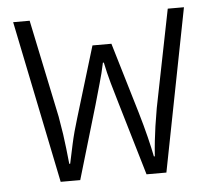

<svg xmlns="http://www.w3.org/2000/svg" viewBox="-44 -579 687 626"><g transform="rotate(-5 300.0 -266.0)"><path d="M130 0 21 -532H75L142 -212Q148 -178 151.5 -154Q155 -130 157.5 -107Q160 -84 163 -56H166Q171 -80 179.5 -119Q188 -158 202 -203L272 -434H334L403 -203Q416 -159 425.5 -120.5Q435 -82 440 -56H443Q445 -84 447.5 -106.5Q450 -129 453.5 -153.5Q457 -178 463 -212L527 -532H580L476 0H411L340 -240Q330 -273 320.5 -307Q311 -341 304 -375H301Q294 -341 284 -307Q274 -273 265 -240L194 0Z"/></g></svg>

Font: Noto Sans Mono Light
Style: Regular
Weight: 300
Designer: Monotype Design Team
Foundry: Monotype Imaging Inc.
Version: Version 2.014; ttfautohint (v1.8.4.7-5d5b)